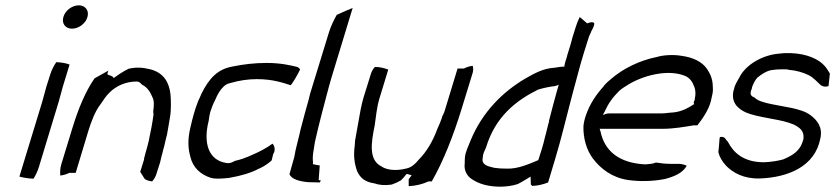

<svg xmlns="http://www.w3.org/2000/svg" viewBox="-20 -689 3145 723"><path d="M219 -626C211 -601 226 -581 251 -581C276 -581 302 -600 309 -624C317 -649 301 -669 277 -669C252 -669 226 -650 219 -626ZM155 -364C147 -337 142 -314 133 -286L53 -24C67 -20 86 -17 106 -16C114 -28 122 -45 127 -62L195 -286C204 -314 209 -337 217 -364L242 -446C229 -451 212 -454 192 -455C183 -442 174 -425 169 -408Z M211 -71C206 -55 206 -40 207 -28C218 -29 231 -33 241 -38H265L313 -197C323 -229 337 -269 359 -297C368 -310 379 -328 393 -341C417 -365 453 -382 494 -382C507 -382 511 -373 515 -370C534 -361 546 -343 554 -323C561 -310 560 -291 557 -270L558 -258V-257C554 -227 548 -195 541 -163V-162L535 -138C530 -121 526 -106 522 -90H523L508 -42L525 -15C531 -11 541 -7 553 -6C558 -11 566 -23 569 -34L583 -78C586 -89 587 -98 591 -110C593 -119 595 -127 598 -137C601 -152 605 -166 609 -183C612 -201 617 -226 620 -247C625 -275 624 -308 622 -334C617 -378 597 -415 546 -428C517 -435 494 -437 464 -430C453 -425 444 -419 431 -411L408 -395C403 -406 391 -403 384 -410L388 -423L336 -394C302 -345 275 -280 253 -208ZM359 -297Z M726 -308C713 -275 705 -244 697 -209C686 -163 688 -130 697 -98C706 -60 733 -32 775 -19C794 -14 821 -17 842 -19C889 -27 928 -39 955 -54H956C977 -64 991 -74 1003 -85L1009 -110L1010 -111C1019 -126 1012 -143 1006 -148C983 -131 958 -118 928 -105C908 -96 887 -88 864 -83C858 -80 849 -73 834 -75C763 -85 745 -153 766 -235C767 -245 769 -257 772 -268C777 -283 782 -297 790 -312C799 -334 809 -351 824 -365C833 -373 842 -375 850 -377C881 -386 914 -391 947 -391C1008 -391 1046 -377 1075 -368C1087 -384 1099 -405 1110 -427C1109 -430 1105 -435 1099 -437C1074 -443 1038 -452 984 -452C939 -452 896 -447 853 -438C799 -428 767 -393 739 -337C735 -328 732 -320 726 -308Z M1152 -350C1149 -341 1146 -330 1144 -321V-320C1133 -281 1122 -241 1112 -202C1105 -168 1093 -130 1088 -97L1070 -33C1078 -14 1107 -6 1141 -3L1182 -2C1185 -1 1186 -4 1188 -11C1188 -11 1187 -10 1184 -10L1180 -11L1184 -66C1175 -67 1166 -69 1158 -71L1159 -77C1155 -100 1162 -128 1166 -155C1174 -191 1183 -228 1193 -266C1205 -310 1215 -352 1228 -396L1308 -659C1291 -652 1271 -644 1248 -633C1237 -613 1225 -589 1218 -565ZM1141 -3H1142Z M1349 -322C1340 -291 1335 -261 1330 -232C1326 -209 1321 -182 1317 -159L1316 -142C1310 -103 1315 -71 1325 -44C1336 -20 1354 -4 1387 1H1388C1408 8 1430 10 1455 6C1467 2 1480 -4 1490 -10C1498 -18 1504 -25 1510 -33L1513 -34L1530 -29L1519 -14V12C1545 11 1573 4 1594 -6H1606C1650 -83 1687 -178 1717 -275L1760 -415C1763 -426 1762 -435 1760 -441C1749 -440 1736 -436 1727 -431H1703L1654 -270C1652 -263 1649 -259 1645 -250L1644 -245C1639 -232 1634 -218 1627 -204C1610 -157 1586 -117 1557 -88C1545 -74 1531 -58 1508 -54C1468 -44 1434 -50 1417 -62C1368 -86 1377 -149 1391 -217C1396 -249 1398 -282 1409 -319L1442 -427C1428 -432 1412 -437 1392 -437C1387 -432 1380 -422 1377 -412ZM1325 -44ZM1508 -54H1509Z M1731 -99C1730 -90 1730 -82 1730 -74C1726 -46 1740 -24 1759 -13C1785 4 1819 14 1865 14C1884 14 1909 11 1930 4C1937 0 1949 -6 1955 -10L1978 -24L1979 6C1979 6 1982 8 1984 11C2003 11 2027 5 2044 -2L2071 -92C2094 -168 2111 -242 2131 -317L2140 -351C2152 -394 2164 -443 2178 -488L2195 -542C2198 -553 2202 -560 2206 -569V-570C2213 -583 2220 -596 2217 -603C2207 -608 2201 -604 2191 -601L2163 -625C2152 -603 2145 -578 2136 -549C2132 -533 2127 -516 2122 -500C2120 -492 2116 -483 2115 -476C2111 -463 2106 -449 2105 -438H2098C2095 -438 2094 -437 2088 -437C2083 -436 2075 -435 2069 -434H2068C2024 -431 1993 -413 1956 -392C1874 -343 1797 -269 1752 -160C1743 -138 1733 -116 1731 -99ZM1799 -105C1801 -116 1808 -127 1810 -133C1845 -249 1922 -310 2007 -352H2008C2026 -358 2053 -363 2071 -365L2072 -366H2074L2084 -370L2076 -342C2066 -304 2056 -270 2047 -233H2048C2043 -218 2037 -188 2032 -172C2029 -158 2025 -143 2020 -127L2007 -86C1978 -74 1931 -52 1888 -54C1872 -54 1854 -55 1842 -57C1828 -61 1797 -64 1797 -87V-88C1798 -94 1798 -100 1799 -105ZM1885 -47ZM1957 -16ZM2135 -548V-549H2136ZM2075 -342H2076ZM2013 -108H2014Z M2186 -254C2181 -239 2178 -226 2177 -213C2176 -167 2189 -124 2212 -93C2242 -53 2285 -20 2346 -11C2391 -5 2439 -6 2484 -15C2518 -24 2551 -37 2566 -65C2559 -68 2548 -72 2536 -72H2507C2486 -72 2468 -74 2450 -77C2439 -72 2423 -71 2410 -70V-69V-70C2309 -75 2256 -122 2241 -195L2238 -204H2476C2516 -204 2555 -211 2592 -217H2606C2624 -240 2649 -275 2657 -309L2663 -336C2665 -347 2665 -356 2664 -366V-367C2663 -393 2654 -412 2642 -430C2623 -457 2590 -473 2545 -479C2516 -484 2477 -482 2452 -474H2451C2389 -461 2327 -432 2279 -390C2270 -383 2262 -375 2254 -366V-365C2225 -333 2201 -298 2186 -254ZM2250 -256 2256 -267C2271 -300 2287 -322 2310 -345C2321 -356 2333 -362 2345 -370C2398 -403 2490 -429 2555 -405C2577 -398 2588 -380 2594 -363C2600 -349 2600 -332 2596 -316H2597C2595 -311 2594 -308 2592 -303L2594 -297C2571 -282 2549 -270 2519 -266L2496 -264C2488 -263 2480 -262 2473 -262H2279C2273 -262 2267 -262 2261 -260ZM2496 -264ZM2657 -306V-307Z M2743 -351C2731 -306 2756 -280 2790 -265C2834 -247 2903 -242 2950 -227C2959 -223 2970 -221 2978 -215C2999 -203 3009 -190 3005 -162L3004 -161C2993 -119 2962 -103 2932 -90L2930 -89C2909 -83 2883 -79 2857 -78C2780 -78 2742 -114 2721 -155C2719 -157 2716 -161 2714 -163V-164H2713C2709 -173 2699 -175 2691 -173C2690 -170 2689 -165 2689 -160L2687 -135L2685 -116C2689 -99 2699 -81 2715 -64C2740 -39 2780 -15 2842 -17C2949 -21 3049 -63 3069 -167C3079 -210 3057 -237 3031 -256C2997 -282 2926 -287 2871 -300C2852 -305 2834 -309 2821 -322C2807 -327 2802 -335 2811 -355C2812 -357 2811 -359 2812 -361C2816 -372 2823 -387 2832 -397H2833L2834 -398C2844 -407 2866 -422 2885 -425C2897 -427 2909 -428 2923 -428H2940C2944 -428 2946 -427 2951 -426C2978 -424 3005 -416 3025 -406C3045 -396 3057 -380 3070 -369C3080 -361 3094 -362 3100 -365L3105 -412C3100 -419 3095 -430 3086 -440C3065 -465 3020 -487 2957 -489H2934C2927 -488 2919 -488 2913 -487C2852 -482 2788 -446 2764 -397C2755 -381 2746 -368 2744 -352ZM2883 -418ZM2976 -209Z"/></svg>

Font: SolarCharger
Style: 352
Weight: 300
Designer: Mew Too
Foundry: Cannot Into Space Fonts/KineticPlasma Fonts
Version: Version 1.100